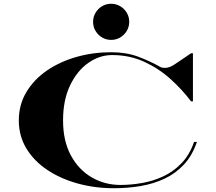

<svg xmlns="http://www.w3.org/2000/svg" viewBox="-20 -990 1146 1020"><path d="M474.5 -874Q474.5 -900.4 487.5 -922.2Q500.5 -944 522.3 -957Q544.1 -970 570.5 -970Q596.9 -970 618.7 -957Q640.5 -944 653.5 -922.2Q666.5 -900.4 666.5 -874Q666.5 -847.6 653.5 -825.8Q640.5 -804 618.7 -791Q596.9 -778 570.5 -778Q544.1 -778 522.3 -791Q500.5 -804 487.5 -825.8Q474.5 -847.6 474.5 -874ZM995 -707H1005V-451.5H995Q948.5 -513.5 886.2 -569.8Q824 -626 746.2 -661.8Q668.5 -697.5 575.5 -697.5Q508.5 -697.5 449 -655.8Q389.5 -614 352.2 -536.2Q315 -458.5 315 -350Q315 -241.5 356.2 -165Q397.5 -88.5 466.8 -48Q536 -7.5 620 -7.5Q677 -7.5 736 -18Q795 -28.5 848.8 -53.8Q902.5 -79 945 -123.5Q987.5 -168 1011 -236H1026Q1001.5 -163.5 957 -115.8Q912.5 -68 853.5 -40.5Q794.5 -13 726 -1.5Q657.5 10 585 10Q484.5 10 393.5 -15Q302.5 -40 232 -86.8Q161.5 -133.5 120.8 -200.2Q80 -267 80 -350Q80 -433.5 119.8 -500.2Q159.5 -567 228.2 -614.5Q297 -662 385.2 -687.2Q473.5 -712.5 570 -712.5Q649.5 -712.5 711.5 -689.8Q773.5 -667 833.5 -633.5Q842.5 -628.5 862.5 -629.8Q882.5 -631 908.5 -648.5Z"/></svg>

Font: Engraving CC
Style: Bold
Weight: 700
Designer: indestructible type*
Foundry: Cowboy Collective
Version: Version 1.000